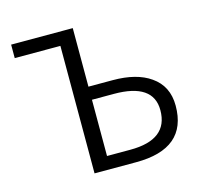

<svg xmlns="http://www.w3.org/2000/svg" viewBox="-106 -848 1012 963"><g transform="rotate(-15 400.5 -366.0)"><path d="M269 -662H32V-732H352V-428H478Q602 -428 673 -378Q750 -325 750 -223Q750 0 485 0H269ZM473 -68Q670 -68 670 -221Q670 -360 466 -360H352V-68Z"/></g></svg>

Font: Source Han Sans CN Normal
Style: Regular
Weight: 350
Designer: Ryoko NISHIZUKA 西塚涼子 (kana, bopomofo & ideographs); Paul D. Hunt (Latin, Greek & Cyrillic); Sandoll Communications 산돌커뮤니
Foundry: Adobe
Version: Version 2.004;hotconv 1.0.118;makeotfexe 2.5.65603